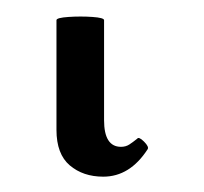

<svg xmlns="http://www.w3.org/2000/svg" viewBox="-20 34 253 238"><path d="M108 253Q83 253 66.5 239Q50 225 50 195V59Q50 56 65 55Q80 54 94.5 55Q109 56 109 59V183Q109 216 130 216Q136 216 140.5 213Q145 210 150 206Q152 203 158.5 209.5Q165 216 163 219Q141 253 108 253Z"/></svg>

Font: Junicode
Style: Regular
Weight: 400
Designer: Peter S. Baker
Version: Version 2.100; ttfautohint (v1.8.4)